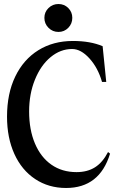

<svg xmlns="http://www.w3.org/2000/svg" viewBox="-20 -920 581 956"><path d="M15 -339Q15 -454 56 -539Q97 -624 171 -670Q245 -716 343 -716Q430 -716 491 -690L509 -512H488Q468 -582 425.5 -629Q383 -676 339 -676Q281 -676 232 -635.5Q183 -595 154 -523.5Q125 -452 125 -365Q125 -274 154 -205.5Q183 -137 236 -100Q289 -63 361 -63Q415 -63 453 -87Q491 -111 518 -163L528 -155Q476 16 309 16Q222 16 155 -28.5Q88 -73 51.5 -153.5Q15 -234 15 -339ZM201 -831Q201 -860 221.5 -880Q242 -900 271 -900Q300 -900 320 -880Q340 -860 340 -831Q340 -802 320 -781.5Q300 -761 271 -761Q242 -761 221.5 -781.5Q201 -802 201 -831Z"/></svg>

Font: RL Madena Variable
Style: Regular
Weight: 400
Designer: I Kadek Wantara Putra
Foundry: Roughlines ID
Version: Version 1.000;Glyphs 3.1.2 (3151)